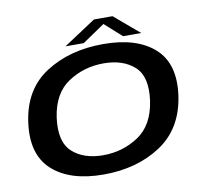

<svg xmlns="http://www.w3.org/2000/svg" viewBox="-80 -804 971 896"><g transform="rotate(-10 406.0 -356.0)"><path d="M341 4.5Q499.5 4.5 612.5 -70Q725.5 -144.5 747.5 -297Q768.5 -446.5 685 -521Q601.5 -595.5 443 -595.5Q284 -595.5 170.5 -522.5Q57 -449.5 36 -297Q15 -147 98.5 -71.2Q182 4.5 341 4.5ZM354.5 -84.5Q262 -84.5 208.5 -133.5Q155 -182.5 170.5 -296Q187 -408.5 261.8 -457.5Q336.5 -506.5 429 -506.5Q521.5 -506.5 575.2 -458Q629 -409.5 613 -296Q596.5 -183.5 521.8 -134Q447 -84.5 354.5 -84.5ZM268.5 -615.5H355L461 -687.5L541.5 -615.5H627.5L509 -716H421Z"/></g></svg>

Font: Anybody Expanded Medium
Style: Italic
Weight: 500
Width: 7
Italic angle: -10°
Version: Version 1.113;gftools[0.9.25]